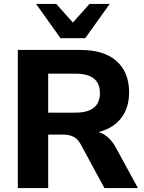

<svg xmlns="http://www.w3.org/2000/svg" viewBox="-20 -960 736 980"><path d="M71 0V-705H393Q511 -705 575 -648Q639 -591 639 -489Q639 -410 598.5 -357.5Q558 -305 483 -286Q536 -270 570 -209L684 0H513L391 -225Q376 -252 354 -262.5Q332 -273 302 -273H226V0ZM226 -385H365Q490 -385 490 -485Q490 -584 365 -584H226ZM289 -765 164 -940H267L352 -845L437 -940H540L415 -765Z"/></svg>

Font: Nunito Sans ExtraBold
Style: Regular
Weight: 800
Designer: Vernon Adams
Foundry: Vernon Adams
Version: Version 3.101; ttfautohint (v1.8.4.7-5d5b);gftools[0.9.27]